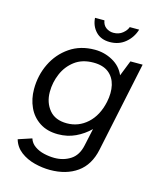

<svg xmlns="http://www.w3.org/2000/svg" viewBox="-126 -768 884 1050"><g transform="rotate(15 316.0 -242.5)"><path d="M256.5 191.4Q213.8 191.4 169.1 180Q124.3 168.6 89.9 142.6Q55.6 116.6 43.5 74.8L119.9 49.5Q128.3 75.7 151.6 91.7Q174.8 107.8 204.8 114.6Q234.8 121.5 263.7 121.5Q314.5 121.5 354.2 95.9Q393.8 70.3 406 12.2L427.1 -85.6Q392.1 -51 347.2 -29.8Q302.2 -8.5 248.6 -8.5Q186.7 -8.5 144.1 -36.7Q101.5 -64.8 80.2 -111.4Q58.8 -158.1 58.8 -213.4Q58.8 -291.7 91.3 -358.5Q123.8 -425.3 183.7 -466.3Q243.6 -507.4 325.4 -507.4Q379.5 -507.4 426.4 -481.6Q473.4 -455.8 494 -408L528.8 -496H598.1L490.7 14.2Q472.1 103.6 410.4 147.5Q348.6 191.4 256.5 191.4ZM280 -78.8Q346 -78.8 395.7 -123.7Q445.3 -168.6 462.7 -248.9Q473.8 -302.2 463.9 -344.9Q453.9 -387.6 422.1 -412.5Q390.3 -437.4 336.4 -437.4Q272.9 -437.4 230.6 -405.5Q188.3 -373.6 167.3 -324.1Q146.2 -274.6 146.2 -221Q146.2 -160.9 180.1 -119.8Q213.9 -78.8 280 -78.8ZM391.7 -568.9Q341.4 -568.9 312.3 -599.6Q283.2 -630.3 280.2 -676.1H333.5Q337.7 -649.6 356.3 -636.2Q374.8 -622.9 397.9 -622.9Q428.8 -622.9 449.7 -640Q470.5 -657 476.8 -676.1H530.2Q516.1 -629.8 479.8 -599.4Q443.5 -568.9 391.7 -568.9Z"/></g></svg>

Font: Atkinson Hyperlegible Mono ExtraLight
Style: Italic
Weight: 200
Italic angle: -12°
Monospace: yes
Designer: Elliott Scott, Megan Eiswerth, Linus Boman, Theodore Petrosky, Letters from Sweden
Foundry: Applied Design Works, Letters from Sweden
Version: Version 2.001